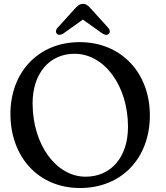

<svg xmlns="http://www.w3.org/2000/svg" viewBox="-20 -928 834 966"><path d="M267 -757.5C275.5 -750.5 286.5 -751.5 299.5 -760L397 -829.5L494.5 -760C507.5 -751.5 518.5 -750.5 527 -757.5C533.5 -763 535.5 -775.5 525 -787.5L438.5 -883C424.5 -898.5 415 -908.5 397.5 -908.5C380 -908.5 370 -898.5 355.5 -883L269 -787.5C258.5 -775.5 260.5 -763 267 -757.5ZM381 -716C170.5 -716 32.5 -562 32.5 -355C32.5 -137.5 174 18 382.5 18C592.5 18 734 -133 734 -347.5C734 -560.5 591 -716 381 -716ZM411 -39C262.5 -39 144 -200 144 -408.5C144 -557.5 228 -657.5 355 -657.5C506.5 -657.5 624 -494.5 624 -290C624 -136 537.5 -39 411 -39Z"/></svg>

Font: dr Title
Style: Regular
Weight: 400
Version: Version 1.000;hotconv 1.0.109;makeotfexe 2.5.65596